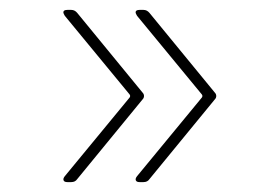

<svg xmlns="http://www.w3.org/2000/svg" viewBox="-20 -475 559 388"><path d="M111 -119 242 -278Q244 -281 242 -284L111 -443Q108 -448 108 -450Q108 -455 116 -455H124Q131 -455 136 -449L268 -288Q271 -285 271 -281Q271 -277 268 -274L136 -113Q132 -107 124 -107H116Q110 -107 108.5 -110.5Q107 -114 111 -119ZM257 -119 388 -278Q390 -281 388 -284L257 -443Q254 -448 254 -450Q254 -455 262 -455H270Q277 -455 282 -449L414 -288Q417 -285 417 -281Q417 -277 414 -274L282 -113Q278 -107 270 -107H262Q256 -107 254.5 -110.5Q253 -114 257 -119Z"/></svg>

Font: Barlow Semi Condensed Thin
Style: Regular
Weight: 250
Width: 4
Designer: Jeremy Tribby
Foundry: Tribby Type
Version: Version 1.408